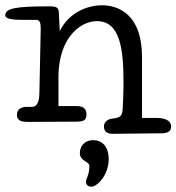

<svg xmlns="http://www.w3.org/2000/svg" viewBox="-26 -475 667 726"><path d="M511 -260C511 -422 420 -455 360 -455C294 -455 229 -419 200 -357L197 -419C196 -446 193 -451 158 -451C30 -451 -6 -443 -6 -417C-6 -401 33 -400 59 -400H111C124 -400 128 -389 128 -367C128 -351 124 -170 123 -125C123 -105 120 -71 95 -71H75C59 -71 38 -65 38 -41C38 -16 60 -14 81 -14C95 -14 252 -15 262 -15C288 -15 301 -19 301 -42C301 -68 284 -74 262 -74H195V-186C195 -226 203 -269 217 -300C239 -351 285 -395 341 -395C429 -395 441 -287 441 -163C441 -161 441 -118 438 -65C436 -33 428 -30 395 -26C383 -24 367 -15 367 3C367 25 383 31 400 31C411 31 572 29 584 29C604 29 621 24 621 4C621 -26 584 -29 565 -29H511ZM276 104C276 135 312 135 312 152C312 187 299 200 299 212C299 229 314 231 320 231C341 231 385 187 385 127C385 74 355 55 328 55C291 55 276 80 276 104Z"/></svg>

Font: Life Savers
Style: Bold
Weight: 700
Designer: Pablo Impallari, Rodrigo Fuenzalida, Brenda Gallo
Foundry: Pablo Impallari, Rodrigo Fuenzalida, Brenda Gallo
Version: Version 3.000